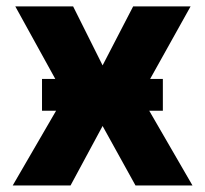

<svg xmlns="http://www.w3.org/2000/svg" viewBox="-20 -565 625 585"><path d="M150.9 -227.6H108V-324.6H148.4L26.6 -545.5H202.8L292.6 -365.8L385.7 -545.5H560.7L437.5 -324.6H476.2V-227.6H434.7L566.4 0H392.8L292.6 -181.1L195 0H18.8Z"/></svg>

Font: Inter P Extra Bold
Style: Regular
Weight: 800
Designer: Rasmus Andersson
Foundry: rsms
Version: Version 3.018;git-588b23468